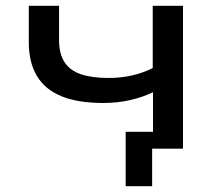

<svg xmlns="http://www.w3.org/2000/svg" viewBox="-20 -511 760 660"><path d="M503 129H412V-58H585V0H503ZM506 0V-194Q471 -177 427.5 -167Q384 -157 335 -157Q247 -157 190.5 -180.5Q134 -204 106.5 -250.5Q79 -297 79 -366V-491H183V-374Q183 -326 202 -297Q221 -268 259 -255.5Q297 -243 354 -243Q395 -243 433 -251.5Q471 -260 505 -277V-491H609V0Z"/></svg>

Font: Nunito Sans 10pt Expanded Medium
Style: Regular
Weight: 500
Width: 7
Designer: Vernon Adams
Foundry: Vernon Adams
Version: Version 3.101;gftools[0.9.27]